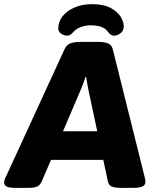

<svg xmlns="http://www.w3.org/2000/svg" viewBox="-48 -904 742 926"><path d="M25 2Q-6 2 -17 -5Q-28 -12 -28 -24Q-28 -31 -25 -39.5Q-22 -48 -17 -57L263 -666Q273 -688 291.5 -695Q310 -702 344 -702H422Q456 -702 473.5 -694.5Q491 -687 496 -666L648 -57Q650 -48 652 -39.5Q654 -31 653 -25Q653 -12 639.5 -5Q626 2 595 2H533Q507 2 491.5 -4Q476 -10 472 -31L450 -133H198L154 -31Q146 -11 131.5 -4.5Q117 2 91 2ZM340 -468 256 -271H421L379 -468Q376 -483 373 -499.5Q370 -516 368 -532H364Q354 -500 340 -468ZM275 -732Q260 -732 246.5 -742Q233 -752 233 -767Q233 -800 254.5 -826.5Q276 -853 313 -868.5Q350 -884 395 -884Q451 -884 485 -866Q519 -848 534 -823Q549 -798 549 -777Q549 -756 533.5 -744Q518 -732 502 -732Q486 -732 473 -750Q459 -769 437 -775.5Q415 -782 390 -782Q366 -782 343 -774Q320 -766 304 -748Q291 -732 275 -732Z"/></svg>

Font: Asap Semi Expanded Semi Expanded ExtraBold
Style: Italic
Weight: 800
Width: 6
Italic angle: -6°
Designer: Pablo Cosgaya
Foundry: Omnibus-Type
Version: Version 3.001; ttfautohint (v1.8.4.7-5d5b)